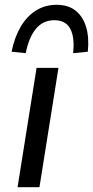

<svg xmlns="http://www.w3.org/2000/svg" viewBox="-20 -778 387 798"><path d="M53 0 132 -496H223L144 0ZM87 -557 28 -563Q40 -622 65.5 -666Q91 -710 129 -734Q167 -758 215 -758Q264 -758 294.5 -733.5Q325 -709 338 -665.5Q351 -622 345 -563L284 -557Q291 -623 272 -658.5Q253 -694 206 -694Q159 -694 129.5 -658.5Q100 -623 87 -557Z"/></svg>

Font: Nunito Sans 7pt
Style: Italic
Weight: 400
Italic angle: -9°
Designer: Vernon Adams
Foundry: Vernon Adams
Version: Version 3.101;gftools[0.9.27]